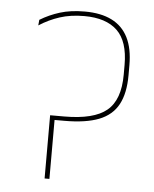

<svg xmlns="http://www.w3.org/2000/svg" viewBox="-48 -673 573 714"><g transform="rotate(5 238.0 -316.0)"><path d="M145 -236 151.5 -220H199.5Q279.5 -220 328.5 -239.2Q377.5 -258.5 400 -300.5Q422.5 -342.5 422.5 -409.5V-447Q422.5 -509.5 402 -550.2Q381.5 -591 341 -611.2Q300.5 -631.5 240 -631.5Q187.5 -631.5 148 -619.2Q108.5 -607 74 -586L72 -565Q108.5 -588.5 148.8 -601.5Q189 -614.5 240 -614.5Q321 -614.5 362.8 -574.5Q404.5 -534.5 404.5 -447V-410.5Q404.5 -316 356.2 -276Q308 -236 197.5 -236ZM163 -229.5 145 -236V0H163Z"/></g></svg>

Font: Anek Devanagari Thin
Style: Regular
Weight: 250
Designer: Kailash Malviya (Devanagari) & Yesha Goshar (Latin)
Foundry: Ek Type
Version: Version 1.003